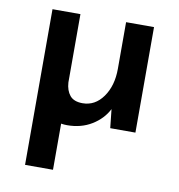

<svg xmlns="http://www.w3.org/2000/svg" viewBox="-73 -490 708 758"><g transform="rotate(10 281.0 -111.0)"><path d="M213 18Q201 18 189 16V201H77V-423H189V-149Q191 -117 207 -97.5Q223 -78 258 -78Q308 -78 340 -123Q372 -168 372 -236V-423H484V0H383L375 -75Q354 -34 311.5 -8Q269 18 213 18Z"/></g></svg>

Font: Synthetic SemiBold
Style: Regular
Weight: 600
Designer: Santiago Orozco
Foundry: Typemade
Version: Version 2.000; ttfautohint (v1.8.4.7-5d5b)